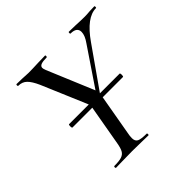

<svg xmlns="http://www.w3.org/2000/svg" viewBox="-161 -776 926 926"><g transform="rotate(-45 302.5 -312.5)"><path d="M127 0Q123 0 123 -6Q123 -12 127 -12Q160 -12 176.5 -17.5Q193 -23 201 -37Q209 -51 214 -81L250 -286H115Q111 -286 111 -298Q111 -309 115 -309H249L150 -542Q133 -580 116 -596.5Q99 -613 73 -613Q69 -613 69 -619Q69 -625 73 -625L111 -624Q139 -622 151 -622Q177 -622 221 -624L266 -625Q269 -625 269 -620Q269 -613 265 -613Q239 -613 227 -608Q215 -603 215 -592Q215 -585 220 -573L320 -334L449 -525Q472 -557 472 -581Q472 -613 429 -613Q426 -613 426 -619Q426 -625 429 -625L473 -624Q511 -622 535 -622Q550 -622 570 -624L602 -625Q605 -625 605 -619Q605 -613 602 -613Q538 -613 469 -514L325 -309H459Q463 -309 463 -298Q463 -286 459 -286H321L285 -81Q281 -62 281 -47Q281 -26 295 -19Q309 -12 347 -12Q350 -12 350 -6Q350 0 347 0Q318 0 302 -1L238 -2L171 -1Q155 0 127 0Z"/></g></svg>

Font: CormorantInfant-MediumItalic
Style: Italic
Weight: 500
Italic angle: -10°
Designer: Christian Thalmann (Catharsis Fonts)
Foundry: Catharsis Fonts
Version: Version 3.303